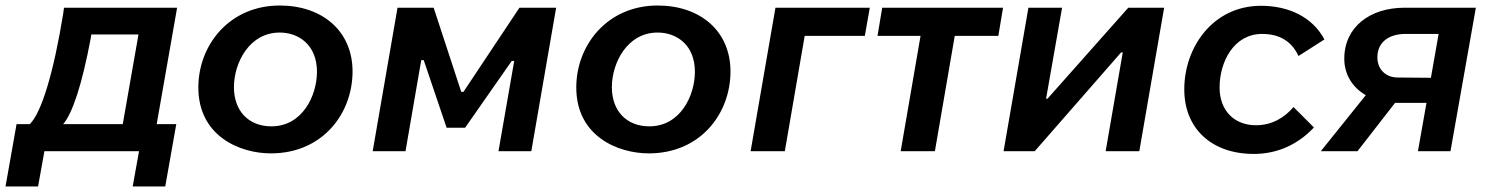

<svg xmlns="http://www.w3.org/2000/svg" viewBox="-76 -548 5398 696"><path d="M-56 128H62L85 0H428L405 128H523L563 -98H492L566 -520H156L153 -498C119 -288 75 -140 32 -98H-16ZM153 -98C186 -136 221 -239 253 -410L255 -423H426L369 -98Z M906 8C1093 8 1202 -136 1202 -289C1202 -435 1093 -528 938 -528C756 -528 643 -385 643 -231C643 -54 794 8 906 8ZM908 -90C825 -90 772 -146 772 -232C772 -319 827 -430 938 -430C1007 -430 1073 -385 1073 -288C1073 -201 1020 -90 908 -90Z M1275 0H1394L1451 -330H1460L1543 -85H1610L1779 -327H1788L1731 0H1850L1940 -520H1807L1604 -215H1596L1496 -520H1365Z M2276 8C2463 8 2572 -136 2572 -289C2572 -435 2463 -528 2308 -528C2126 -528 2013 -385 2013 -231C2013 -54 2164 8 2276 8ZM2278 -90C2195 -90 2142 -146 2142 -232C2142 -319 2197 -430 2308 -430C2377 -430 2443 -385 2443 -288C2443 -201 2390 -90 2278 -90Z M2645 0H2769L2841 -418H3059L3077 -520H2735Z M3105 -418H3261L3189 0H3313L3385 -418H3543L3560 -520H3122Z M3562 0H3675L3988 -358H3994L3932 0H4054L4144 -520H4014L3721 -190H3716L3774 -520H3652Z M4469 10C4553 10 4628 -23 4687 -86L4613 -160C4580 -121 4534 -94 4477 -94C4399 -94 4345 -146 4345 -231C4345 -323 4396 -425 4499 -425C4566 -425 4608 -395 4631 -345L4725 -405C4682 -486 4596 -527 4495 -527C4322 -527 4217 -378 4217 -224C4217 -83 4315 10 4469 10Z M5064 0H5182L5274 -520H5015C4890 -520 4797 -450 4797 -335C4797 -279 4826 -231 4875 -203L4712 0H4845L4981 -175H4989H5095ZM4917 -340C4917 -397 4961 -425 5019 -425H5139L5111 -266L4991 -267C4946 -267 4917 -298 4917 -340Z"/></svg>

Font: Fixel Display SemiBold
Style: Italic
Weight: 600
Italic angle: -10°
Designer: AlfaBravo + MacPaw
Foundry: Kyrylo Tkachov, Marchela Mozhyna, Serhii Makarenko, Maria Weinstein, Zakhar Kryvoshyya
Version: Version 1.210;Glyphs 3.2 (3217)